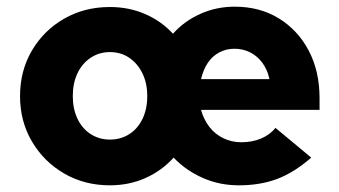

<svg xmlns="http://www.w3.org/2000/svg" viewBox="-20 -545 1015 575"><path d="M309 10Q233 10 172 -25.5Q111 -61 75.5 -121.5Q40 -182 40 -257Q40 -333 75.5 -393.5Q111 -454 172 -489Q233 -524 309 -524Q366 -524 414.5 -503Q463 -482 498 -444Q532 -482 580 -503.5Q628 -525 683 -525Q758 -525 815 -490Q872 -455 904.5 -393.5Q937 -332 937 -251V-216H582Q590 -187 607 -165Q624 -143 649 -131Q674 -119 703 -119Q735 -119 761.5 -130Q788 -141 805 -162L912 -73Q862 -29 811 -9.5Q760 10 695 10Q637 10 586.5 -12.5Q536 -35 500 -73Q465 -34 416 -12Q367 10 309 10ZM309 -127Q342 -127 367.5 -143.5Q393 -160 407 -189.5Q421 -219 421 -257Q421 -296 406.5 -325.5Q392 -355 367 -372Q342 -389 309 -389Q277 -389 251.5 -372Q226 -355 212 -325.5Q198 -296 198 -257Q198 -219 212 -189.5Q226 -160 251.5 -143.5Q277 -127 309 -127ZM582 -308H787Q781 -336 766 -356.5Q751 -377 729.5 -388Q708 -399 682 -399Q657 -399 636.5 -388Q616 -377 602.5 -357Q589 -337 582 -308Z"/></svg>

Font: Red Hat Text
Style: Bold
Weight: 700
Designer: Pentagram, MCKL
Foundry: MCKL
Version: Version 1.030